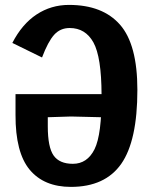

<svg xmlns="http://www.w3.org/2000/svg" viewBox="-20 -732 626 767"><path d="M147.9 -502.4Q171.9 -565.9 196.3 -593Q220.7 -620.1 258.3 -620.1Q321.3 -620.1 353.3 -562.3Q385.3 -504.4 385.7 -354Q386.7 -194.3 357.7 -136Q328.6 -77.6 271 -77.6Q217.8 -77.6 194.3 -110.6Q170.9 -143.6 170.9 -227.5V-263.7L263.7 -266.6L425.8 -262.7V-356H42V-272.9Q41.5 -122.6 98.6 -54Q155.8 14.6 263.2 14.6Q399.9 14.6 464.4 -77.6Q528.8 -169.9 528.8 -373Q528.8 -554.2 459.5 -633.3Q390.1 -712.4 255.4 -712.4Q184.1 -712.4 126 -674.1Q67.9 -635.7 29.3 -560.5Z"/></svg>

Font: Roboto Flex Super Cond Bold
Style: Regular
Weight: 700
Width: 3
Designer: Berlow after Robertson
Foundry: Google
Version: Version 3.000